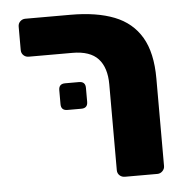

<svg xmlns="http://www.w3.org/2000/svg" viewBox="-45 -616 643 660"><g transform="rotate(-5 276.0 -285.5)"><path d="M360 0Q349 0 341.5 -7Q334 -14 334 -25V-321Q334 -379 306 -409.5Q278 -440 217 -440H66Q56 -440 48.5 -447Q41 -454 41 -465V-546Q41 -557 48.5 -564Q56 -571 66 -571H222Q312 -571 373 -547Q434 -523 465.5 -469.5Q497 -416 497 -327V-25Q497 -15 489.5 -7.5Q482 0 472 0ZM183 -246Q161 -246 161 -268V-316Q161 -338 183 -338H231Q253 -338 253 -316V-268Q253 -246 231 -246Z"/></g></svg>

Font: DVN-Rubik
Style: Bold
Weight: 700
Designer: Hubert and Fischer
Foundry: Hubert & Fischer
Version: Version 2.102